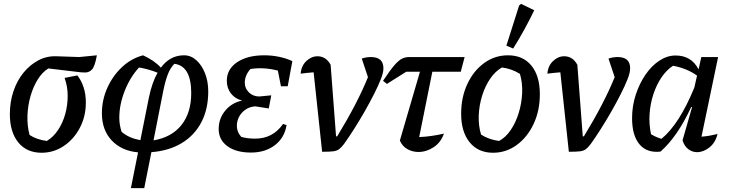

<svg xmlns="http://www.w3.org/2000/svg" viewBox="-20 -780 3778 993"><path d="M195 10Q118 10 74.5 -43.5Q31 -97 31 -190Q31 -253 49.5 -308Q68 -363 101.5 -404Q135 -445 178.5 -468Q222 -491 272 -489L390 -485L481 -494Q471 -438 456.5 -421.5Q442 -405 420 -405Q410 -405 398 -406L230 -426Q199 -407 175.5 -369.5Q152 -332 138 -283.5Q124 -235 122 -182.5Q120 -130 133 -82Q169 -58 222 -51Q256 -71 280.5 -108Q305 -145 317.5 -190.5Q330 -236 330 -284.5Q330 -333 314 -377L380 -390Q400 -365 412 -329.5Q424 -294 424 -250Q424 -178 393 -119Q362 -60 310 -25Q258 10 195 10Z M657 193 694 8Q608 0 557.5 -54Q507 -108 507 -194Q507 -263 535 -325.5Q563 -388 611 -433Q659 -478 720 -494Q780 -466 812 -430Q859 -494 932 -494Q967 -494 995 -469Q1023 -444 1040 -402Q1057 -360 1057 -307Q1057 -216 1021.5 -148Q986 -80 920 -40Q854 0 763 7L726 193ZM915 -477Q909 -473 904 -469ZM824 -308 774 -54Q868 -70 918.5 -133.5Q969 -197 969 -298Q969 -439 882 -450Q861 -429 848 -395.5Q835 -362 824 -308ZM609 -98Q629 -81 653.5 -70.5Q678 -60 706 -55L750 -275Q766 -353 795 -404Q747 -423 699 -431Q653 -381 625 -310Q597 -239 597 -171Q597 -135 609 -98Z M1278 9Q1201 9 1156 -24Q1111 -57 1111 -113Q1111 -167 1145 -208Q1179 -249 1233 -260Q1197 -268 1175 -296Q1153 -324 1153 -362Q1153 -422 1206 -458Q1259 -494 1347 -494Q1385 -494 1422 -486.5Q1459 -479 1492 -464L1468 -334H1433L1417 -415Q1342 -434 1275 -423Q1246 -390 1246 -352Q1246 -323 1267.5 -302Q1289 -281 1321 -281L1383 -287L1370 -219L1300 -230Q1270 -228 1247.5 -211.5Q1225 -195 1214 -171Q1203 -147 1205.5 -120.5Q1208 -94 1228 -72Q1259 -63 1300 -63Q1391 -63 1444 -139L1462 -133Q1452 -68 1402 -29.5Q1352 9 1278 9Z M1724 -75Q1829 -247 1883 -381L1851 -477Q1874 -485 1898 -485Q1963 -485 1963 -427Q1963 -403 1949 -369Q1936 -336 1914.5 -293.5Q1893 -251 1866.5 -204.5Q1840 -158 1812 -114Q1784 -70 1759 -35Q1745 -17 1734 -8.5Q1723 0 1703.5 2.5Q1684 5 1646 5L1602 -406Q1564 -403 1535 -399Q1538 -439 1564 -464Q1590 -489 1622 -489Q1666 -489 1690 -445L1718 -75Z M1981 -346 1961 -362Q1998 -418 2021 -444Q2044 -470 2061 -477.5Q2078 -485 2097 -485H2383L2363 -409H2216L2148 -71Q2212 -74 2276 -89Q2260 -43 2222.5 -18.5Q2185 6 2144 6Q2114 6 2087.5 -8.5Q2061 -23 2048 -53L2152 -409H2081Z M2530 10Q2453 10 2409 -44Q2365 -98 2365 -192Q2365 -277 2397 -345.5Q2429 -414 2484 -454Q2539 -494 2607 -494Q2685 -494 2728.5 -440.5Q2772 -387 2772 -293Q2772 -208 2740 -139.5Q2708 -71 2653 -30.5Q2598 10 2530 10ZM2561 -51Q2595 -69 2621 -107Q2647 -145 2662.5 -195Q2678 -245 2680.5 -298Q2683 -351 2669 -398Q2625 -425 2576 -431Q2542 -412 2515.5 -373.5Q2489 -335 2473.5 -285Q2458 -235 2456 -182.5Q2454 -130 2468 -84Q2508 -58 2561 -51ZM2634 -529 2599 -544 2665 -752 2675 -760 2743 -727Q2720 -679 2693 -629.5Q2666 -580 2634 -529Z M3000 -75Q3105 -247 3159 -381L3127 -477Q3150 -485 3174 -485Q3239 -485 3239 -427Q3239 -403 3225 -369Q3212 -336 3190.5 -293.5Q3169 -251 3142.5 -204.5Q3116 -158 3088 -114Q3060 -70 3035 -35Q3021 -17 3010 -8.5Q2999 0 2979.5 2.5Q2960 5 2922 5L2878 -406Q2840 -403 2811 -399Q2814 -439 2840 -464Q2866 -489 2898 -489Q2942 -489 2966 -445L2994 -75Z M3396 4Q3326 12 3287.5 -33.5Q3249 -79 3249 -169Q3249 -232 3268 -290Q3287 -348 3318.5 -394Q3350 -440 3390.5 -466.5Q3431 -493 3474 -493Q3556 -493 3593 -421L3607 -485H3694L3608 -73Q3631 -75 3651 -78.5Q3671 -82 3691 -87Q3680 -42 3649 -17.5Q3618 7 3585 7Q3561 7 3540.5 -8Q3520 -23 3510 -54L3559 -225L3555 -227Q3484 -73 3396 4ZM3347 -86Q3360 -78 3373.5 -72Q3387 -66 3401 -62Q3493 -137 3571 -327L3585 -389Q3534 -426 3461 -440Q3427 -418 3401 -379.5Q3375 -341 3359 -292Q3343 -243 3339.5 -190Q3336 -137 3347 -86Z"/></svg>

Font: Piazzolla Medium
Style: Italic
Weight: 500
Italic angle: -11.3°
Designer: Juan Pablo del Peral
Foundry: Huerta Tipografica
Version: Version 1.330